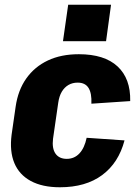

<svg xmlns="http://www.w3.org/2000/svg" viewBox="-20 -780 585 811"><path d="M233 11Q159 11 110 -15.5Q61 -42 40.5 -91.5Q20 -141 29 -211L46 -329Q56 -399 91 -448.5Q126 -498 182 -524.5Q238 -551 313 -551Q421 -551 476.5 -499.5Q532 -448 530 -353L366 -342Q368 -386 354 -408.5Q340 -431 308 -431Q286 -431 269 -421Q252 -411 241 -392.5Q230 -374 226 -346L204 -194Q199 -153 214.5 -131Q230 -109 262 -109Q294 -109 315.5 -132Q337 -155 346 -198L506 -187Q481 -92 411.5 -40.5Q342 11 233 11ZM449 -760 428 -606H246L268 -760Z"/></svg>

Font: Pathway Extreme Condensed ExtraBold
Style: Italic
Weight: 800
Width: 3
Italic angle: -8°
Version: Version 1.001;gftools[0.9.26]